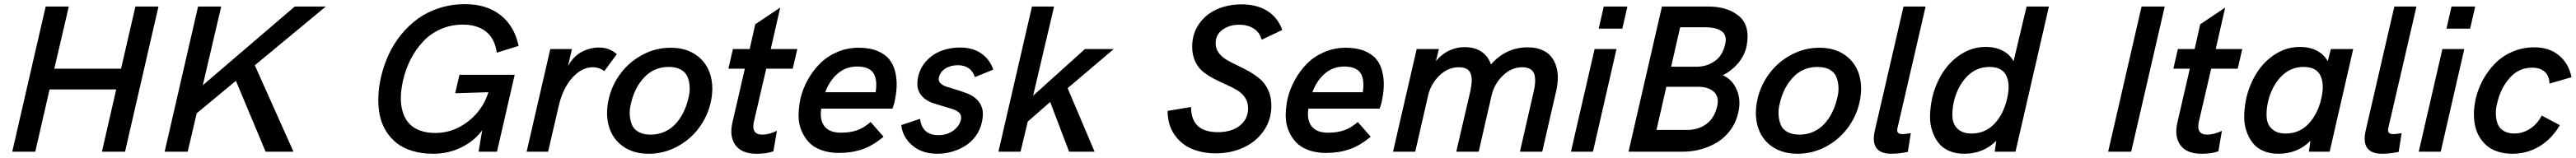

<svg xmlns="http://www.w3.org/2000/svg" viewBox="-20 -721 12230 751"><path d="M38.1 0 196.8 -689.9H306.6L237.8 -394.5H554.7L623 -689.9H732.4L573.7 0H463.9L531.7 -295.9H215.3L147.5 0Z M761.7 0 920.4 -689.9H1030.3L942.9 -315.9L1379.4 -689.9H1526.9L1189.9 -410.6L1373.5 0H1241.2L1100.1 -336.9L914.1 -182.6L871.1 0Z M2037.6 9.8Q1982.4 9.8 1937.7 -3.7Q1893.1 -17.1 1862.8 -41.5Q1832.5 -65.9 1812 -99.4Q1791.5 -132.8 1783.2 -173.6Q1774.9 -214.4 1776.4 -260Q1777.8 -305.7 1789.1 -355Q1802.2 -411.1 1825.7 -461.9Q1849.1 -512.7 1884.8 -556.6Q1920.4 -600.6 1964.8 -632.6Q2009.3 -664.6 2066.7 -682.9Q2124 -701.2 2188 -701.2Q2290.5 -701.2 2356.4 -649.4Q2422.4 -597.7 2442.4 -502.9L2338.9 -470.7Q2329.1 -538.6 2287.1 -571.3Q2245.1 -604 2177.2 -604Q2121.1 -604 2072.5 -582.5Q2023.9 -561 1989.3 -523.9Q1954.6 -486.8 1930.4 -440.2Q1906.2 -393.6 1894 -339.8Q1884.3 -297.9 1883.3 -261Q1882.3 -224.1 1891.4 -192.1Q1900.4 -160.2 1919.4 -137.5Q1938.5 -114.7 1971.2 -101.8Q2003.9 -88.9 2047.9 -88.9Q2129.9 -88.9 2200.4 -142.1Q2271 -195.3 2299.3 -282.7L2141.1 -277.8L2161.6 -365.7H2423.8L2339.8 0H2252.4L2269.5 -101.6Q2231.4 -50.3 2170.2 -20.3Q2108.9 9.8 2037.6 9.8Z M2480.5 0 2592.8 -487.8H2695.8L2676.8 -406.7Q2702.6 -453.6 2742.2 -474.4Q2781.7 -495.1 2823.7 -495.1Q2874.5 -495.1 2908.7 -463.4L2849.1 -382.8Q2825.7 -401.4 2793.9 -401.4Q2742.2 -401.4 2697 -351.1Q2651.9 -300.8 2632.3 -215.3L2582.5 0Z M3060.5 9.8Q2987.3 9.8 2937.7 -25.6Q2888.2 -61 2871.1 -120.6Q2854 -180.2 2870.6 -252Q2886.2 -318.4 2927.7 -373.3Q2969.2 -428.2 3031.7 -461.2Q3094.2 -494.1 3164.1 -494.1Q3237.3 -494.1 3286.9 -458.5Q3336.4 -422.9 3353.5 -363.3Q3370.6 -303.7 3354 -231.9Q3338.4 -165.5 3296.9 -110.6Q3255.4 -55.7 3192.9 -22.9Q3130.4 9.8 3060.5 9.8ZM3069.3 -81.1Q3105 -81.1 3135.5 -94.7Q3166 -108.4 3188 -132.6Q3210 -156.7 3224.9 -186.8Q3239.7 -216.8 3248 -252Q3256.3 -282.2 3254.6 -309.3Q3252.9 -336.4 3243.7 -357.4Q3234.4 -378.4 3211.7 -390.6Q3189 -402.8 3155.3 -402.8Q3085.9 -402.8 3039.8 -354.2Q2993.7 -305.7 2976.6 -231.9Q2968.3 -202.1 2970.2 -174.8Q2972.2 -147.5 2981.2 -126.5Q2990.2 -105.5 3012.9 -93.3Q3035.6 -81.1 3069.3 -81.1Z M3572.3 9.8Q3502 9.8 3472.2 -30.8Q3442.4 -71.3 3457.5 -138.2L3516.6 -394.5H3438.5L3460 -487.8H3539.6L3565.9 -605.5L3684.6 -685.1L3639.6 -487.8H3765.6L3744.1 -394.5H3618.2L3559.6 -142.6Q3545.9 -81.1 3599.6 -81.1Q3630.4 -81.1 3668.9 -99.1L3652.3 -2Q3621.6 9.8 3572.3 9.8Z M3963.4 5.9Q3916 5.9 3879.2 -7.8Q3842.3 -21.5 3820.1 -45.4Q3797.9 -69.3 3784.7 -101.8Q3771.5 -134.3 3771.7 -172.1Q3772 -210 3780.3 -251Q3791.5 -298.3 3815.2 -341.3Q3838.9 -384.3 3873 -418.7Q3907.2 -453.1 3955.1 -473.6Q4002.9 -494.1 4057.1 -494.1Q4108.4 -494.1 4145 -479.2Q4181.6 -464.4 4201.7 -439.9Q4221.7 -415.5 4230.2 -380.9Q4238.8 -346.2 4237.3 -309.6Q4235.8 -272.9 4226.1 -231L4217.8 -204.6H3879.4Q3871.1 -151.9 3894.5 -121.1Q3918 -90.3 3972.7 -90.3Q4016.6 -90.3 4049.3 -101.8Q4082 -113.3 4113.8 -141.1L4175.3 -71.3Q4125 -28.8 4074.5 -11.5Q4023.9 5.9 3963.4 5.9ZM3898.4 -282.7H4137.7Q4147 -345.2 4126 -375Q4105 -404.8 4049.3 -404.8Q3995.6 -404.8 3956.5 -370.4Q3917.5 -335.9 3898.4 -282.7Z M4431.2 9.8Q4357.4 9.8 4311.3 -30Q4265.1 -69.8 4259.3 -126.5L4348.6 -156.2Q4358.4 -78.6 4435.5 -78.6Q4476.1 -78.6 4505.9 -99.9Q4535.6 -121.1 4542.5 -152.3Q4546.9 -170.9 4535.9 -183.3Q4524.9 -195.8 4504.4 -202.1Q4483.9 -208.5 4458.7 -215.8Q4433.6 -223.1 4409.2 -231.2Q4384.8 -239.3 4366 -255.6Q4347.2 -272 4339.4 -295.7Q4331.5 -319.3 4339.8 -357.9Q4350.6 -402.8 4381.6 -434.6Q4412.6 -466.3 4452.9 -480.7Q4493.2 -495.1 4538.6 -495.1Q4599.6 -495.1 4639.9 -466.6Q4680.2 -438 4696.3 -390.1L4608.9 -354.5Q4589.8 -411.1 4527.8 -411.1Q4492.7 -411.1 4468 -394.8Q4443.4 -378.4 4438 -352.5Q4434.1 -336.4 4445.6 -325.2Q4457 -314 4477.8 -307.9Q4498.5 -301.8 4523.9 -293.7Q4549.3 -285.6 4573.7 -276.4Q4598.1 -267.1 4616.9 -249.5Q4635.7 -231.9 4643.3 -206.3Q4650.9 -180.7 4642.1 -140.1Q4633.8 -102.5 4611.8 -73Q4589.8 -43.5 4560.3 -25.9Q4530.8 -8.3 4497.8 0.7Q4464.8 9.8 4431.2 9.8Z M4720.7 0 4879.9 -689.9H4984.9L4885.3 -266.1L5131.3 -487.8H5268.1L5049.3 -301.8L5177.2 0H5056.2L4966.3 -236.3L4859.9 -143.1L4825.7 0Z M5752.9 7.8Q5687.5 7.8 5636.5 -14.6Q5585.4 -37.1 5554.7 -83.5Q5523.9 -129.9 5523.9 -193.8L5635.3 -212.4Q5635.3 -92.8 5762.2 -92.8Q5828.1 -92.8 5867.2 -124.3Q5906.2 -155.8 5906.2 -206.1Q5906.2 -235.4 5891.6 -257.1Q5877 -278.8 5853.5 -292.7Q5830.1 -306.6 5801.8 -319.1Q5773.4 -331.5 5745.1 -346.2Q5716.8 -360.8 5693.4 -379.2Q5669.9 -397.5 5655.3 -428.2Q5640.6 -459 5640.6 -499Q5640.6 -560.5 5673.1 -607.2Q5705.6 -653.8 5758.3 -677Q5811 -700.2 5875.5 -700.2Q5948.7 -700.2 5998.3 -668.5Q6047.9 -636.7 6068.4 -578.6L5970.7 -532.2Q5960.9 -567.4 5932.6 -585.4Q5904.3 -603.5 5864.7 -603.5Q5817.4 -603.5 5784.7 -579.8Q5752 -556.2 5752 -515.1Q5752 -489.7 5766.6 -470Q5781.2 -450.2 5804.4 -436.5Q5827.6 -422.9 5856 -409.7Q5884.3 -396.5 5912.6 -380.4Q5940.9 -364.3 5964.1 -344.2Q5987.3 -324.2 6002 -292Q6016.6 -259.8 6016.6 -218.3Q6016.6 -151.4 5980.2 -99.1Q5943.8 -46.9 5884 -19.5Q5824.2 7.8 5752.9 7.8Z M6276.4 5.9Q6229 5.9 6192.1 -7.8Q6155.3 -21.5 6133.1 -45.4Q6110.8 -69.3 6097.7 -101.8Q6084.5 -134.3 6084.7 -172.1Q6085 -210 6093.3 -251Q6104.5 -298.3 6128.2 -341.3Q6151.9 -384.3 6186 -418.7Q6220.2 -453.1 6268.1 -473.6Q6315.9 -494.1 6370.1 -494.1Q6421.4 -494.1 6458 -479.2Q6494.6 -464.4 6514.6 -439.9Q6534.7 -415.5 6543.2 -380.9Q6551.8 -346.2 6550.3 -309.6Q6548.8 -272.9 6539.1 -231L6530.8 -204.6H6192.4Q6184.1 -151.9 6207.5 -121.1Q6231 -90.3 6285.6 -90.3Q6329.6 -90.3 6362.3 -101.8Q6395 -113.3 6426.8 -141.1L6488.3 -71.3Q6438 -28.8 6387.5 -11.5Q6336.9 5.9 6276.4 5.9ZM6211.4 -282.7H6450.7Q6460 -345.2 6439 -375Q6418 -404.8 6362.3 -404.8Q6308.6 -404.8 6269.5 -370.4Q6230.5 -335.9 6211.4 -282.7Z M6594.2 0 6706.5 -487.8H6812L6797.9 -430.7Q6825.7 -464.4 6861.1 -480.7Q6896.5 -497.1 6932.6 -497.1Q6982.4 -497.1 7014.6 -475.1Q7046.9 -453.1 7059.1 -414.6Q7130.9 -496.1 7233.9 -496.1Q7271 -496.1 7299.3 -484.6Q7327.6 -473.1 7344 -453.4Q7360.4 -433.6 7368.7 -407Q7377 -380.4 7376.7 -350.6Q7376.5 -320.8 7369.1 -289.1L7302.7 0H7196.8L7262.2 -286.1Q7268.1 -311.5 7269 -330.8Q7270 -350.1 7265.4 -366.7Q7260.7 -383.3 7246.3 -392.3Q7231.9 -401.4 7208 -401.4Q7156.2 -401.4 7115.5 -361.6Q7074.7 -321.8 7062 -266.6L7001 0H6894.5L6961.4 -288.1Q6966.8 -313.5 6967.8 -332.3Q6968.8 -351.1 6964.1 -367.4Q6959.5 -383.8 6945.3 -392.6Q6931.2 -401.4 6907.2 -401.4Q6855 -401.4 6814.2 -361.6Q6773.4 -321.8 6760.7 -266.6L6699.7 0Z M7570.8 -585 7594.7 -689.9H7707L7683.1 -585ZM7439 0 7551.3 -487.8H7655.3L7543.5 0Z M7712.4 0 7871.1 -689.9H8092.3Q8134.3 -689.9 8169.9 -679.7Q8205.6 -669.4 8234.4 -646.7Q8263.2 -624 8272.9 -587.4Q8282.7 -550.8 8272.5 -498.5Q8261.7 -454.1 8231.2 -418.7Q8200.7 -383.3 8160.2 -363.3Q8204.6 -344.2 8226.1 -294.7Q8247.6 -245.1 8233.4 -185.1Q8223.1 -139.2 8196.5 -103Q8169.9 -66.9 8134 -44.9Q8098.1 -22.9 8056.4 -11.5Q8014.6 0 7970.7 0ZM7914.6 -403.8H8034.7Q8083 -403.8 8120.8 -429.7Q8158.7 -455.6 8171.4 -510.7Q8181.2 -553.2 8155 -572.3Q8128.9 -591.3 8077.1 -591.3H7957.5ZM7845.2 -103.5H7990.7Q8043.5 -103.5 8081.8 -131.3Q8120.1 -159.2 8133.3 -215.8Q8143.6 -259.8 8118.2 -284.2Q8092.8 -308.6 8041 -308.6H7892.1Z M8515.1 9.8Q8441.9 9.8 8392.3 -25.6Q8342.8 -61 8325.7 -120.6Q8308.6 -180.2 8325.2 -252Q8340.8 -318.4 8382.3 -373.3Q8423.8 -428.2 8486.3 -461.2Q8548.8 -494.1 8618.7 -494.1Q8691.9 -494.1 8741.5 -458.5Q8791 -422.9 8808.1 -363.3Q8825.2 -303.7 8808.6 -231.9Q8793 -165.5 8751.5 -110.6Q8710 -55.7 8647.5 -22.9Q8585 9.8 8515.1 9.8ZM8523.9 -81.1Q8559.6 -81.1 8590.1 -94.7Q8620.6 -108.4 8642.6 -132.6Q8664.6 -156.7 8679.4 -186.8Q8694.3 -216.8 8702.6 -252Q8710.9 -282.2 8709.2 -309.3Q8707.5 -336.4 8698.2 -357.4Q8689 -378.4 8666.3 -390.6Q8643.6 -402.8 8609.9 -402.8Q8540.5 -402.8 8494.4 -354.2Q8448.2 -305.7 8431.2 -231.9Q8422.9 -202.1 8424.8 -174.8Q8426.8 -147.5 8435.8 -126.5Q8444.8 -105.5 8467.5 -93.3Q8490.2 -81.1 8523.9 -81.1Z M8960 9.8Q8856.4 9.8 8882.3 -102.1L9018.1 -689.9H9123L8989.3 -111.8Q8982.4 -83.5 9013.7 -83.5Q9022.9 -83.5 9052.7 -87.9L9038.6 1Q8995.6 9.8 8960 9.8Z M9602.5 -689.9H9708.5L9549.8 0H9451.2L9458.5 -51.8Q9397.5 9.8 9305.7 9.8Q9265.6 9.8 9234.4 -3.9Q9203.1 -17.6 9184.1 -42Q9165 -66.4 9154.1 -99.6Q9143.1 -132.8 9144 -171.9Q9145 -210.9 9153.8 -253.9Q9169.4 -320.8 9204.1 -375.5Q9238.8 -430.2 9292.5 -464.1Q9346.2 -498 9408.7 -498Q9454.1 -498 9488.8 -480.2Q9523.4 -462.4 9540.5 -429.7ZM9510.3 -253.9Q9525.9 -319.8 9506.1 -361.3Q9486.3 -402.8 9426.3 -402.8Q9361.8 -402.8 9317.1 -355Q9272.5 -307.1 9256.3 -233.9Q9247.6 -191.9 9251 -159.2Q9254.4 -126.5 9277.6 -106.4Q9300.8 -86.4 9340.8 -86.4Q9406.2 -86.4 9450 -133.1Q9493.7 -179.7 9510.3 -253.9Z M9989.7 0 10148.4 -689.9H10258.3L10099.1 0Z M10433.1 9.8Q10362.8 9.8 10333 -30.8Q10303.2 -71.3 10318.4 -138.2L10377.4 -394.5H10299.3L10320.8 -487.8H10400.4L10426.8 -605.5L10545.4 -685.1L10500.5 -487.8H10626.5L10605 -394.5H10479L10420.4 -142.6Q10406.7 -81.1 10460.4 -81.1Q10491.2 -81.1 10529.8 -99.1L10513.2 -2Q10482.4 9.8 10433.1 9.8Z M11047.4 -487.8H11153.3L11041.5 0H10942.9L10950.2 -51.8Q10889.2 9.8 10797.4 9.8Q10757.3 9.8 10726.1 -3.9Q10694.8 -17.6 10675.8 -42Q10656.7 -66.4 10645.8 -99.6Q10634.8 -132.8 10635.7 -171.9Q10636.7 -210.9 10645.5 -253.9Q10661.1 -320.8 10695.8 -375.5Q10730.5 -430.2 10784.2 -464.1Q10837.9 -498 10900.4 -498Q10945.8 -498 10980.5 -480.2Q11015.1 -462.4 11032.2 -429.7ZM11002 -253.9Q11017.6 -319.8 10997.8 -361.3Q10978 -402.8 10918 -402.8Q10853.5 -402.8 10808.8 -355Q10764.2 -307.1 10748 -233.9Q10739.3 -191.9 10742.7 -159.2Q10746.1 -126.5 10769.3 -106.4Q10792.5 -86.4 10832.5 -86.4Q10897.9 -86.4 10941.7 -133.1Q10985.4 -179.7 11002 -253.9Z M11290.5 9.8Q11187 9.8 11212.9 -102.1L11348.6 -689.9H11453.6L11319.8 -111.8Q11313 -83.5 11344.2 -83.5Q11353.5 -83.5 11383.3 -87.9L11369.1 1Q11326.2 9.8 11290.5 9.8Z M11596.2 -585 11620.1 -689.9H11732.4L11708.5 -585ZM11464.4 0 11576.7 -487.8H11680.7L11568.8 0Z M11909.7 9.8Q11871.6 9.8 11840.3 -0.2Q11809.1 -10.3 11787.8 -28.3Q11766.6 -46.4 11752.2 -70.8Q11737.8 -95.2 11731.7 -124.8Q11725.6 -154.3 11726.6 -186.5Q11727.5 -218.8 11735.4 -252.9Q11746.6 -300.8 11770.3 -343.5Q11793.9 -386.2 11828.4 -420.9Q11862.8 -455.6 11910.9 -475.8Q11959 -496.1 12013.2 -496.1Q12084.5 -496.1 12130.6 -457.5Q12176.8 -418.9 12189.9 -354L12085.4 -323.7Q12084 -360.8 12062.3 -380.1Q12040.5 -399.4 12003.4 -399.4Q11939.5 -399.4 11896.5 -350.8Q11853.5 -302.2 11837.4 -232.9Q11829.6 -205.6 11830.6 -179.2Q11831.5 -152.8 11839.1 -132.3Q11846.7 -111.8 11867.2 -99.1Q11887.7 -86.4 11918.5 -86.4Q11959 -86.4 11994.4 -110.1Q12029.8 -133.8 12048.3 -171.9L12134.3 -126Q12095.7 -60.1 12037.1 -25.1Q11978.5 9.8 11909.7 9.8Z"/></svg>

Font: HK Grotesk SemiBold Italic
Style: Regular
Weight: 600
Italic angle: -13°
Designer: Alfredo Marco Pradil and Stefan Peev
Foundry: Hanken Design Co.
Version: Version 1.000;PS 001.000;hotconv 1.0.88;makeotf.lib2.5.64775